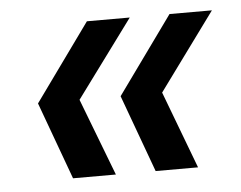

<svg xmlns="http://www.w3.org/2000/svg" viewBox="-36 -512 544 433"><g transform="rotate(-5 236.0 -295.0)"><path d="M300 -120 236 -295 362 -470H458L330 -295L396 -120ZM113 -120 49 -295 175 -470H272L143 -295L210 -120Z"/></g></svg>

Font: DM Sans 9pt Medium
Style: Italic
Weight: 500
Italic angle: -10°
Version: Version 4.004;gftools[0.9.30]